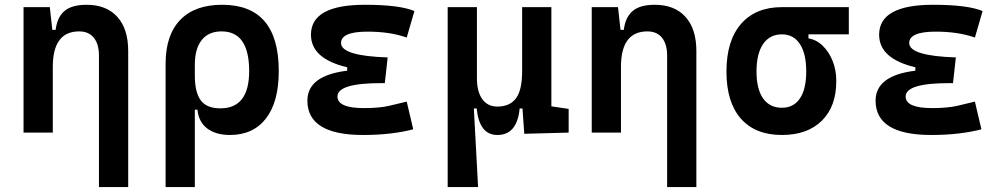

<svg xmlns="http://www.w3.org/2000/svg" viewBox="-20 -547 4142 792"><path d="M388.2 224.6V-317.4Q388.2 -365.2 366.9 -391.4Q345.7 -417.5 306.6 -417.5Q197.8 -417.5 197.8 -271.5V0H77.1V-517.6H185.5L195.8 -423.8H209.5Q215.8 -476.1 246.1 -501.7Q276.4 -527.3 336.9 -527.3Q418.9 -527.3 463.9 -477.5Q508.8 -427.7 508.8 -336.9V224.6Z M928.2 9.8Q871.1 9.8 835.4 -16.6Q799.8 -43 794.4 -94.7H783.7V224.6H663.1V-284.2Q663.1 -401.9 723.1 -464.6Q783.2 -527.3 896.5 -527.3Q1129.9 -527.3 1129.9 -253.9Q1129.9 -126.5 1077.1 -58.3Q1024.4 9.8 928.2 9.8ZM783.7 -235.8Q783.7 -165.5 808.3 -132.8Q833 -100.1 889.2 -100.1Q1007.8 -100.1 1007.8 -253.9Q1007.8 -417.5 894 -417.5Q840.8 -417.5 812.3 -382.1Q783.7 -346.7 783.7 -279.8Z M1477.5 9.8Q1248 9.8 1248 -131.8Q1248 -235.4 1412.1 -255.4V-269.5Q1262.7 -304.7 1262.7 -403.8Q1262.7 -527.3 1485.4 -527.3Q1627.4 -527.3 1689.5 -501.5L1657.7 -392.1Q1588.9 -416.5 1496.1 -416.5Q1386.7 -416.5 1386.7 -369.6Q1386.7 -316.4 1579.1 -310.1L1567.4 -204.1H1551.8Q1372.1 -204.1 1372.1 -148.9Q1372.1 -101.1 1481.4 -101.1Q1543.9 -101.1 1584.7 -110.4Q1625.5 -119.6 1657.7 -127.9L1684.6 -13.7Q1644.5 -2.9 1592.3 3.4Q1540 9.8 1477.5 9.8Z M2031.7 9.8Q1957 9.8 1946.3 -99.6H1934.6L1952.1 224.6H1826.7V-517.6H1947.3V-224.6Q1947.3 -168.5 1969.5 -137.9Q1991.7 -107.4 2031.7 -107.4Q2082.5 -107.4 2108.2 -141.1Q2133.8 -174.8 2133.8 -253.9V-517.6H2254.4V-108.4L2325.7 -97.7V0L2142.6 4.9L2135.3 -99.6H2123.5Q2113.3 9.8 2031.7 9.8Z M2731.9 224.6V-317.4Q2731.9 -365.2 2710.7 -391.4Q2689.5 -417.5 2650.4 -417.5Q2541.5 -417.5 2541.5 -271.5V0H2420.9V-517.6H2529.3L2539.6 -423.8H2553.2Q2559.6 -476.1 2589.8 -501.7Q2620.1 -527.3 2680.7 -527.3Q2762.7 -527.3 2807.6 -477.5Q2852.5 -427.7 2852.5 -336.9V224.6Z M3205.6 9.8Q3095.2 9.8 3035.9 -57.9Q2976.6 -125.5 2976.6 -252Q2976.6 -378.9 3036.6 -448.2Q3096.7 -517.6 3205.6 -517.6H3481.4V-405.3H3314.9V-388.7Q3347.7 -383.3 3373.5 -358.4Q3399.4 -333.5 3414.6 -295.7Q3429.7 -257.8 3429.7 -212.4Q3429.7 -107.9 3370.1 -49.1Q3310.5 9.8 3205.6 9.8ZM3205.6 -102.5Q3253.9 -102.5 3279.8 -141.1Q3305.7 -179.7 3305.7 -252Q3305.7 -325.7 3279.5 -365.5Q3253.4 -405.3 3205.6 -405.3Q3155.3 -405.3 3127.9 -365.5Q3100.6 -325.7 3100.6 -252Q3100.6 -179.7 3127.7 -141.1Q3154.8 -102.5 3205.6 -102.5Z M3821.3 9.8Q3591.8 9.8 3591.8 -131.8Q3591.8 -235.4 3755.9 -255.4V-269.5Q3606.4 -304.7 3606.4 -403.8Q3606.4 -527.3 3829.1 -527.3Q3971.2 -527.3 4033.2 -501.5L4001.5 -392.1Q3932.6 -416.5 3839.8 -416.5Q3730.5 -416.5 3730.5 -369.6Q3730.5 -316.4 3922.9 -310.1L3911.1 -204.1H3895.5Q3715.8 -204.1 3715.8 -148.9Q3715.8 -101.1 3825.2 -101.1Q3887.7 -101.1 3928.5 -110.4Q3969.2 -119.6 4001.5 -127.9L4028.3 -13.7Q3988.3 -2.9 3936 3.4Q3883.8 9.8 3821.3 9.8Z"/></svg>

Font: CaskaydiaCove NF SemiBold
Style: Regular
Weight: 600
Designer: Aaron Bell
Foundry: Saja Typeworks
Version: Version 2111.001; VTT 6.35;Nerd Fonts 3.2.1